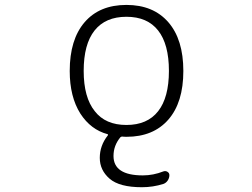

<svg xmlns="http://www.w3.org/2000/svg" viewBox="-20 -576 1040 792"><path d="M371.1 -117.2Q415 -60.5 501.5 -60.5Q587.9 -60.5 632.3 -117.2Q676.8 -173.8 676.8 -283.7Q676.8 -393.6 632.3 -450.2Q587.9 -506.8 501.5 -506.8Q415 -506.8 370.1 -450.2Q325.2 -393.6 325.2 -283.7Q325.2 -173.8 371.1 -117.2ZM424.8 -17.6Q425.8 -19.5 425.3 -21Q424.8 -22.5 423.8 -22.5Q354.5 -41 311.5 -107.4Q267.6 -176.8 267.6 -283.2Q267.6 -413.1 329.1 -484.4Q390.6 -555.7 501.5 -555.7Q612.3 -555.7 674.3 -484.4Q736.3 -413.1 736.3 -283.2Q736.3 -153.3 674.3 -82.5Q612.3 -11.7 502 -11.7Q490.2 -11.7 484.4 -12.7Q479.5 -12.7 476.6 -9.8Q448.2 24.4 448.2 67.4Q448.2 147.5 569.3 147.5Q612.3 147.5 654.3 130.9Q663.1 127.9 670.9 132.8Q678.7 137.7 678.7 146.5Q678.7 158.2 671.9 168.5Q665 178.7 654.3 182.6Q611.3 196.3 565.4 196.3Q472.7 196.3 432.1 161.1Q391.6 126 391.6 75.2Q391.6 24.4 424.8 -17.6Z"/></svg>

Font: Gen Jyuu Gothic L Monospace Light
Style: Regular
Weight: 300
Designer: [Source Han Sans]
Ryoko NISHIZUKA  (kana & ideographs); Paul D. Hunt (Latin, Greek & Cyrillic); Wenlong ZHANG  (bopomofo
Version: Version 1.002.20150607